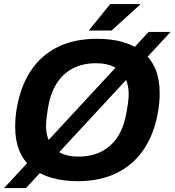

<svg xmlns="http://www.w3.org/2000/svg" viewBox="-25 -892 871 958"><path d="M362.9 12Q215.3 12 133 -55.9Q50.8 -123.9 50.8 -257.7Q50.8 -281.1 52.5 -304Q54.2 -326.9 58.2 -349.3Q76.7 -459.4 127.9 -537.6Q179.1 -615.7 262.2 -657.1Q345.3 -698.4 458.5 -698.4Q607.1 -698.4 689.4 -630.4Q771.7 -562.3 771.7 -428Q771.7 -406.5 770 -384.5Q768.4 -362.5 764.4 -340.3Q746.8 -229.4 694.8 -150.4Q642.9 -71.5 559.3 -29.7Q475.7 12 362.9 12ZM365.5 -110.7Q433 -110.7 482.7 -136.6Q532.4 -162.5 563.3 -211.4Q594.1 -260.3 606 -330Q610.7 -355.7 612.9 -372.3Q615.1 -388.9 616.1 -400.3Q617.1 -411.8 617.1 -421.7Q617.1 -470.2 598.9 -504.9Q580.7 -539.7 544.3 -558.1Q507.9 -576.5 454.4 -576.5Q387.6 -576.5 338.3 -550.6Q289 -524.7 257.9 -475.8Q226.8 -426.9 214.9 -357.2Q211 -331.5 208.8 -314.5Q206.6 -297.6 205.6 -286.5Q204.6 -275.4 204.6 -265.3Q204.6 -217 222.7 -182.3Q240.7 -147.6 276.7 -129.2Q312.7 -110.7 365.5 -110.7ZM-4.7 46.4 716.6 -732.6H826.1L104.6 46.4ZM417.6 -739.5 525 -871.7H673.5L673.7 -868.5L531.4 -739.5Z"/></svg>

Font: Archivo Variable SemiBold
Style: Italic
Weight: 600
Italic angle: -10°
Designer: Hector Gatti
Foundry: Omnibus-Type
Version: Version 2.001